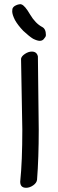

<svg xmlns="http://www.w3.org/2000/svg" viewBox="-20 -891 275 912"><path d="M123 -822Q98 -865 82 -870Q80 -872 70.5 -870.5Q61 -869 51.5 -863.5Q42 -858 39 -849L38 -837Q38 -822 51 -796Q65 -771 91 -744Q119 -718 137 -707Q157 -697 169 -697Q184 -697 192 -711Q198 -717 198 -725Q198 -754 180 -763Q148 -780 123 -822ZM131 -646Q115 -646 98.5 -635Q82 -624 80 -612L86 -276Q86 -124 76 -28Q76 1 104 1Q121 1 137.5 -10.5Q154 -22 156 -37Q164 -141 164 -276L160 -623Q155 -646 131 -646Z"/></svg>

Font: Patrick Hand SC
Style: Regular
Weight: 400
Designer: Patrick Wagesreiter
Foundry: Patrick Wagesreiter
Version: Version 2.001; ttfautohint (v1.8.2)